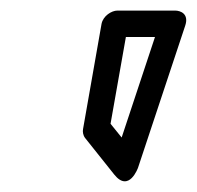

<svg xmlns="http://www.w3.org/2000/svg" viewBox="-20 -795 372 363"><path d="M273 -725 210 -535 189 -561 218 -725ZM330 -746C338 -769 321 -775 311 -775H202C191 -775 175 -765 172 -750L137 -551C136 -546 137 -539 141 -534L196 -465C224 -430 241 -478 241 -478Z"/></svg>

Font: Asimov
Style: WidOuIt
Weight: 500
Designer: Google
Version: Version 2.000980; 2014